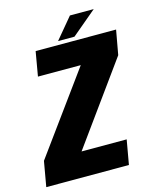

<svg xmlns="http://www.w3.org/2000/svg" viewBox="-151 -885 783 966"><g transform="rotate(-15 240.0 -402.0)"><path d="M-31.5 0 -8.5 -131 295 -548H72L94 -675H513L490 -547.5L186.5 -127.5H421.5L399 0ZM216 -694.5 307 -803.5H431L301.5 -694.5Z"/></g></svg>

Font: Anybody ExtraBold
Style: Italic
Weight: 800
Italic angle: -10°
Designer: Tyler Finck
Foundry: Etcetera Type Company
Version: Version 1.010; ttfautohint (v1.8.3) -l 8 -r 50 -G 200 -x 14 